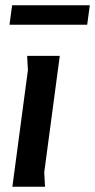

<svg xmlns="http://www.w3.org/2000/svg" viewBox="-20 -709 361 729"><path d="M151 0H27L86 -443L83 -497H207L148 -55ZM26 -689H321L311 -615H16Z"/></svg>

Font: Rosario
Style: Bold Italic
Weight: 700
Italic angle: -8.05°
Designer: Hector Gatti
Foundry: Omnibus Type
Version: Version 1.101; ttfautohint (v1.8.1.43-b0c9)